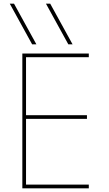

<svg xmlns="http://www.w3.org/2000/svg" viewBox="-20 -1020 590 1040"><path d="M154 -780 33 -1000H56L177 -780ZM350 -780 229 -1000H252L373 -780ZM101 0V-730H461V-710H121V-396H451V-376H121V-20H461V0Z"/></svg>

Font: M PLUS Code Latin SemiExpanded Thin
Style: Regular
Weight: 250
Width: 6
Designer: Coji Morishita
Foundry: UNDERFOREST DESIGN
Version: Version 1.002; ttfautohint (v1.8.3)